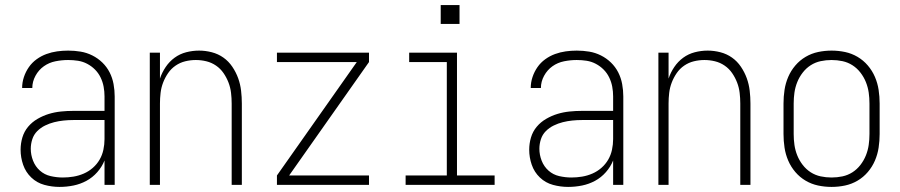

<svg xmlns="http://www.w3.org/2000/svg" viewBox="-20 -727 3540 755"><path d="M214 8Q184 8 154.5 0Q125 -8 103 -29Q81 -50 71 -79Q61 -108 61 -138Q61 -163 68 -186.5Q75 -210 90.5 -228.5Q106 -247 127.5 -259.5Q149 -272 172 -279Q195 -286 219.5 -288.5Q244 -291 268 -291H391V-348Q391 -367 387.5 -386Q384 -405 375.5 -422.5Q367 -440 353.5 -453.5Q340 -467 323 -476Q306 -485 287 -488Q268 -491 248 -491Q223 -491 198 -486Q173 -481 152.5 -466.5Q132 -452 119.5 -429Q107 -406 107 -381H67Q67 -403 74 -424Q81 -445 93.5 -463Q106 -481 124 -494Q142 -507 162.5 -514.5Q183 -522 204.5 -525Q226 -528 248 -528Q273 -528 297 -524Q321 -520 343 -509Q365 -498 382.5 -481Q400 -464 411 -442.5Q422 -421 426.5 -396.5Q431 -372 431 -348V0H391V-96Q381 -71 362.5 -50Q344 -29 320 -16Q296 -3 269 2.5Q242 8 214 8ZM227 -29Q248 -29 269 -32.5Q290 -36 309.5 -44.5Q329 -53 345 -67Q361 -81 371.5 -99Q382 -117 386.5 -138Q391 -159 391 -180V-255H268Q249 -255 230 -253Q211 -251 193 -246.5Q175 -242 157.5 -233.5Q140 -225 126.5 -211.5Q113 -198 107 -179.5Q101 -161 101 -142Q101 -118 110 -95Q119 -72 137 -56Q155 -40 179 -34.5Q203 -29 227 -29Z M569 0V-520H609V-418Q617 -442 631.5 -463.5Q646 -485 666.5 -500Q687 -515 712 -521.5Q737 -528 763 -528Q788 -528 813 -521.5Q838 -515 858.5 -500.5Q879 -486 893.5 -464.5Q908 -443 916.5 -419.5Q925 -396 928 -370.5Q931 -345 931 -320V0H891V-320Q891 -341 888.5 -362Q886 -383 878.5 -402.5Q871 -422 859 -439.5Q847 -457 829.5 -469Q812 -481 791.5 -486Q771 -491 750 -491Q729 -491 708.5 -486Q688 -481 670.5 -469Q653 -457 641 -439.5Q629 -422 621.5 -402.5Q614 -383 611.5 -362Q609 -341 609 -320V0Z M1069 0V-37L1383 -483H1069V-520H1431V-483L1117 -37H1431V0Z M1575 0V-37H1737V-483H1589V-520H1777V-37H1925V0ZM1713 -633V-707H1787V-633Z M2214 8Q2184 8 2154.5 0Q2125 -8 2103 -29Q2081 -50 2071 -79Q2061 -108 2061 -138Q2061 -163 2068 -186.5Q2075 -210 2090.5 -228.5Q2106 -247 2127.5 -259.5Q2149 -272 2172 -279Q2195 -286 2219.5 -288.5Q2244 -291 2268 -291H2391V-348Q2391 -367 2387.5 -386Q2384 -405 2375.5 -422.5Q2367 -440 2353.5 -453.5Q2340 -467 2323 -476Q2306 -485 2287 -488Q2268 -491 2248 -491Q2223 -491 2198 -486Q2173 -481 2152.5 -466.5Q2132 -452 2119.5 -429Q2107 -406 2107 -381H2067Q2067 -403 2074 -424Q2081 -445 2093.5 -463Q2106 -481 2124 -494Q2142 -507 2162.5 -514.5Q2183 -522 2204.5 -525Q2226 -528 2248 -528Q2273 -528 2297 -524Q2321 -520 2343 -509Q2365 -498 2382.5 -481Q2400 -464 2411 -442.5Q2422 -421 2426.5 -396.5Q2431 -372 2431 -348V0H2391V-96Q2381 -71 2362.5 -50Q2344 -29 2320 -16Q2296 -3 2269 2.5Q2242 8 2214 8ZM2227 -29Q2248 -29 2269 -32.5Q2290 -36 2309.5 -44.5Q2329 -53 2345 -67Q2361 -81 2371.5 -99Q2382 -117 2386.5 -138Q2391 -159 2391 -180V-255H2268Q2249 -255 2230 -253Q2211 -251 2193 -246.5Q2175 -242 2157.5 -233.5Q2140 -225 2126.5 -211.5Q2113 -198 2107 -179.5Q2101 -161 2101 -142Q2101 -118 2110 -95Q2119 -72 2137 -56Q2155 -40 2179 -34.5Q2203 -29 2227 -29Z M2569 0V-520H2609V-418Q2617 -442 2631.5 -463.5Q2646 -485 2666.5 -500Q2687 -515 2712 -521.5Q2737 -528 2763 -528Q2788 -528 2813 -521.5Q2838 -515 2858.5 -500.5Q2879 -486 2893.5 -464.5Q2908 -443 2916.5 -419.5Q2925 -396 2928 -370.5Q2931 -345 2931 -320V0H2891V-320Q2891 -341 2888.5 -362Q2886 -383 2878.5 -402.5Q2871 -422 2859 -439.5Q2847 -457 2829.5 -469Q2812 -481 2791.5 -486Q2771 -491 2750 -491Q2729 -491 2708.5 -486Q2688 -481 2670.5 -469Q2653 -457 2641 -439.5Q2629 -422 2621.5 -402.5Q2614 -383 2611.5 -362Q2609 -341 2609 -320V0Z M3250 8Q3223 8 3197 2.5Q3171 -3 3148 -16.5Q3125 -30 3107.5 -50.5Q3090 -71 3079.5 -95.5Q3069 -120 3065 -146.5Q3061 -173 3061 -200V-320Q3061 -347 3065 -373.5Q3069 -400 3079.5 -424.5Q3090 -449 3107.5 -469.5Q3125 -490 3148 -503.5Q3171 -517 3197 -522.5Q3223 -528 3250 -528Q3277 -528 3303 -522.5Q3329 -517 3352 -503.5Q3375 -490 3392.5 -469.5Q3410 -449 3420.5 -424.5Q3431 -400 3435 -373.5Q3439 -347 3439 -320V-200Q3439 -173 3435 -146.5Q3431 -120 3420.5 -95.5Q3410 -71 3392.5 -50.5Q3375 -30 3352 -16.5Q3329 -3 3303 2.5Q3277 8 3250 8ZM3250 -29Q3272 -29 3293 -33.5Q3314 -38 3332 -49.5Q3350 -61 3363.5 -78.5Q3377 -96 3385 -116Q3393 -136 3396 -157Q3399 -178 3399 -200V-320Q3399 -342 3396 -363Q3393 -384 3385 -404Q3377 -424 3363.5 -441.5Q3350 -459 3332 -470.5Q3314 -482 3293 -486.5Q3272 -491 3250 -491Q3228 -491 3207 -486.5Q3186 -482 3168 -470.5Q3150 -459 3136.5 -441.5Q3123 -424 3115 -404Q3107 -384 3104 -363Q3101 -342 3101 -320V-200Q3101 -178 3104 -157Q3107 -136 3115 -116Q3123 -96 3136.5 -78.5Q3150 -61 3168 -49.5Q3186 -38 3207 -33.5Q3228 -29 3250 -29Z"/></svg>

Font: Iosevka SS04 Extralight
Style: Regular
Weight: 200
Monospace: yes
Designer: Belleve Invis
Foundry: Belleve Invis
Version: Version 19.0.0; ttfautohint (v1.8.4)